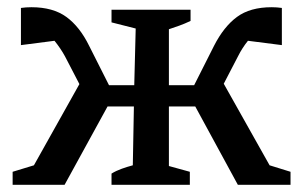

<svg xmlns="http://www.w3.org/2000/svg" viewBox="-20 -512 839 532"><path d="M15 0V-36L74 -54L200 -279L160 -356Q148 -378 131 -399L38 -387V-490Q52 -492 67 -492Q127 -492 164 -465Q201 -438 227 -385L282 -276H352L356 -433L289 -450V-485H508V-454Q491 -446 477 -441Q463 -436 448 -431V-276H518L573 -385Q600 -438 636.5 -465Q673 -492 733 -492Q747 -492 761 -490V-387L667 -399Q651 -379 640 -357L600 -280L727 -54L785 -36V0H639L521 -217H448V-52L506 -36V0H289V-31Q302 -39 317.5 -44.5Q333 -50 348 -54L351 -217H278L159 0Z"/></svg>

Font: Piazzolla Medium
Style: Regular
Weight: 500
Designer: Juan Pablo del Peral
Foundry: Huerta Tipografica
Version: Version 1.330